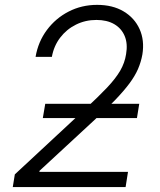

<svg xmlns="http://www.w3.org/2000/svg" viewBox="-20 -757 647 777"><path d="M31.7 0 40 -51.3 324.2 -315.4Q378.9 -366.2 413.6 -402.8Q448.2 -439.5 466.6 -471.2Q484.9 -502.9 490.2 -537.6Q497.6 -580.1 484.6 -611.1Q471.7 -642.1 442.4 -659.2Q413.1 -676.3 370.1 -676.3Q325.2 -676.3 287.1 -657.2Q249 -638.2 223.4 -604.5Q197.8 -570.8 189.9 -526.9H124Q134.3 -587.9 169.7 -635.5Q205.1 -683.1 257.8 -710.2Q310.5 -737.3 373 -737.3Q436 -737.3 480.2 -710.9Q524.4 -684.6 544.9 -639.2Q565.4 -593.8 556.2 -536.6Q550.8 -506.3 538.6 -478Q526.4 -449.7 503.7 -419.2Q481 -388.7 444.6 -350.8Q408.2 -313 354.5 -264.2L140.1 -65.9L139.2 -61.5H498L488.3 0ZM153.3 -279.3 163.1 -336.9H543.5L534.2 -279.3Z"/></svg>

Font: Inter 16pt Light
Style: Italic
Weight: 300
Italic angle: -9.3988°
Version: Version 4.001;git-66647c0bb